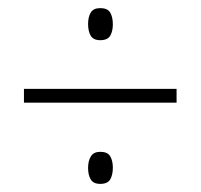

<svg xmlns="http://www.w3.org/2000/svg" viewBox="-20 -640 495 473"><path d="M227 -541Q210 -541 203.5 -552Q197 -563 197 -581Q197 -598 203.5 -609Q210 -620 227 -620Q245 -620 251.5 -609Q258 -598 258 -580Q258 -563 251.5 -552Q245 -541 227 -541ZM39 -387V-421H415V-387ZM227 -187Q210 -187 203.5 -198Q197 -209 197 -226Q197 -244 204 -255Q211 -266 227 -266Q245 -266 251.5 -255Q258 -244 258 -227Q258 -209 251.5 -198Q245 -187 227 -187Z"/></svg>

Font: Noto Sans Tamil UI Condensed ExtraLight
Style: Regular
Weight: 200
Width: 3
Designer: Jelle Bosma - Monotype Design Team
Foundry: Monotype Imaging Inc.
Version: Version 2.004; ttfautohint (v1.8.4.7-5d5b)